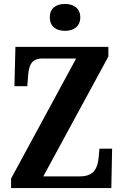

<svg xmlns="http://www.w3.org/2000/svg" viewBox="-20 -951 626 971"><path d="M309 -795C350 -795 386 -816 386 -863C386 -911 350 -931 309 -931C265 -931 232 -911 232 -863C232 -816 265 -795 309 -795ZM36 0H543L547 -199H483L479 -155C474 -106 459 -59 385 -59H199L528 -665V-714H58L53 -515H118L122 -567C126 -619 138 -655 194 -655H365L36 -48Z"/></svg>

Font: Noto Serif Devanagari Condensed
Style: Bold
Weight: 700
Width: 3
Designer: Universal Thirst, Indian Type Foundry and the Monotype Design Team
Foundry: Monotype Imaging Inc.
Version: Version 2.004